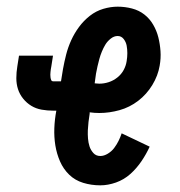

<svg xmlns="http://www.w3.org/2000/svg" viewBox="-20 -548 540 576"><path d="M281 8Q254 8 229.5 0.5Q205 -7 187.5 -24Q170 -41 160 -64Q150 -87 146 -112Q142 -137 143 -163.5Q144 -190 149 -216H140Q122 -216 105 -219Q88 -222 74 -230.5Q60 -239 49.5 -252Q39 -265 34 -280.5Q29 -296 29 -313.5Q29 -331 32 -349L37 -381H139L134 -349Q133 -345 132.5 -340.5Q132 -336 131.5 -332Q131 -328 131 -324Q131 -320 131.5 -316Q132 -312 133.5 -308Q135 -304 140 -304H163L169 -341Q173 -363 178.5 -384.5Q184 -406 193.5 -427Q203 -448 217 -467Q231 -486 249.5 -500.5Q268 -515 290 -521.5Q312 -528 333 -528Q355 -528 376 -522.5Q397 -517 413 -504.5Q429 -492 439.5 -474Q450 -456 455 -436Q460 -416 461.5 -394.5Q463 -373 459 -351Q454 -321 437 -293Q420 -265 394.5 -245.5Q369 -226 338.5 -217.5Q308 -209 278 -209Q271 -209 263.5 -209.5Q256 -210 249 -211V-207Q247 -195 245.5 -182Q244 -169 243.5 -157Q243 -145 244 -132.5Q245 -120 248.5 -109Q252 -98 260 -89Q268 -80 281 -80Q292 -80 303.5 -87Q315 -94 322.5 -104Q330 -114 335.5 -125Q341 -136 345 -148L429 -108Q419 -86 404.5 -64.5Q390 -43 371 -26Q352 -9 328 -0.5Q304 8 281 8ZM278 -297Q292 -297 306 -301.5Q320 -306 332 -315.5Q344 -325 351 -338Q358 -351 360 -365Q362 -377 362 -388.5Q362 -400 360 -411Q358 -422 351 -431Q344 -440 333 -440Q322 -440 312 -432Q302 -424 296 -414Q290 -404 285.5 -393Q281 -382 278 -371Q275 -360 272.5 -349Q270 -338 268 -327L264 -298Q267 -298 270.5 -297.5Q274 -297 278 -297Z"/></svg>

Font: Iosevka SS04 Semibold
Style: Italic
Weight: 600
Italic angle: -9°
Monospace: yes
Designer: Belleve Invis
Foundry: Belleve Invis
Version: Version 19.0.0; ttfautohint (v1.8.4)